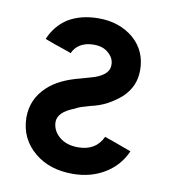

<svg xmlns="http://www.w3.org/2000/svg" viewBox="-65 -569 567 638"><g transform="rotate(10 218.0 -250.0)"><path d="M56 -414Q90 -401 109 -395Q128 -389 135.5 -386Q143 -383 144.5 -382.5Q146 -382 146 -382Q153 -400 172 -412Q191 -423 217 -423Q249 -423 267 -406Q287 -389 286 -365Q286 -335 239 -318Q228 -315 217 -311.5Q206 -308 194 -305Q122 -287 85 -252Q38 -209 38 -146Q39 -74 94 -29Q144 12 221 12Q283 12 330 -17Q376 -45 398 -95Q364 -108 345 -114.5Q326 -121 318 -124Q310 -127 308.5 -127.5Q307 -128 307 -128Q284 -78 224 -78Q184 -78 160 -99Q136 -120 136 -149Q137 -182 190 -202Q200 -208 212.5 -212Q225 -216 239 -220Q272 -227 297.5 -241Q323 -255 343 -273Q363 -292 373 -315Q383 -338 383 -366Q383 -431 336 -472Q288 -512 218 -512Q158 -512 115 -486Q75 -460 56 -414Z"/></g></svg>

Font: Unageo
Style: Medium
Weight: 500
Designer: Richard Sepsi
Foundry: Richard Sepsi
Version: Version 2.000